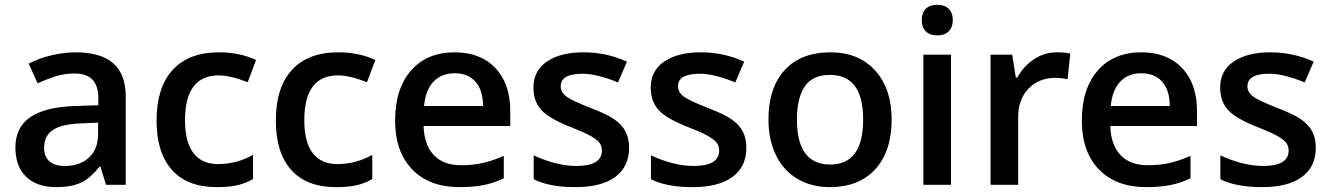

<svg xmlns="http://www.w3.org/2000/svg" viewBox="-20 -767 5524 797"><path d="M419.9 0 397 -75.2H393.1Q354 -25.9 314.5 -8.1Q274.9 9.8 212.9 9.8Q133.3 9.8 88.6 -33.2Q43.9 -76.2 43.9 -154.8Q43.9 -238.3 106 -280.8Q168 -323.2 294.9 -327.1L388.2 -330.1V-358.9Q388.2 -410.6 364 -436.3Q339.8 -461.9 289.1 -461.9Q247.6 -461.9 209.5 -449.7Q171.4 -437.5 136.2 -420.9L99.1 -502.9Q143.1 -525.9 195.3 -537.8Q247.6 -549.8 293.9 -549.8Q397 -549.8 449.5 -504.9Q502 -460 502 -363.8V0ZM249 -78.1Q311.5 -78.1 349.4 -113Q387.2 -147.9 387.2 -210.9V-257.8L317.9 -254.9Q236.8 -252 200 -227.8Q163.1 -203.6 163.1 -153.8Q163.1 -117.7 184.6 -97.9Q206.1 -78.1 249 -78.1Z M879.9 9.8Q757.3 9.8 693.6 -61.8Q629.9 -133.3 629.9 -267.1Q629.9 -403.3 696.5 -476.6Q763.2 -549.8 889.2 -549.8Q974.6 -549.8 1043 -518.1L1008.3 -425.8Q935.5 -454.1 888.2 -454.1Q748 -454.1 748 -268.1Q748 -177.2 783 -131.6Q817.9 -85.9 885.3 -85.9Q961.9 -85.9 1030.3 -124V-23.9Q999.5 -5.9 964.6 2Q929.7 9.8 879.9 9.8Z M1375 9.8Q1252.4 9.8 1188.7 -61.8Q1125 -133.3 1125 -267.1Q1125 -403.3 1191.7 -476.6Q1258.3 -549.8 1384.3 -549.8Q1469.7 -549.8 1538.1 -518.1L1503.4 -425.8Q1430.7 -454.1 1383.3 -454.1Q1243.2 -454.1 1243.2 -268.1Q1243.2 -177.2 1278.1 -131.6Q1313 -85.9 1380.4 -85.9Q1457 -85.9 1525.4 -124V-23.9Q1494.6 -5.9 1459.7 2Q1424.8 9.8 1375 9.8Z M1888.2 9.8Q1762.2 9.8 1691.2 -63.7Q1620.1 -137.2 1620.1 -266.1Q1620.1 -398.4 1686 -474.1Q1752 -549.8 1867.2 -549.8Q1974.1 -549.8 2036.1 -484.9Q2098.1 -419.9 2098.1 -306.2V-244.1H1738.3Q1740.7 -165.5 1780.8 -123.3Q1820.8 -81.1 1893.6 -81.1Q1941.4 -81.1 1982.7 -90.1Q2023.9 -99.1 2071.3 -120.1V-26.9Q2029.3 -6.8 1986.3 1.5Q1943.4 9.8 1888.2 9.8ZM1867.2 -462.9Q1812.5 -462.9 1779.5 -428.2Q1746.6 -393.6 1740.2 -327.1H1985.4Q1984.4 -394 1953.1 -428.5Q1921.9 -462.9 1867.2 -462.9Z M2591.3 -153.8Q2591.3 -74.7 2533.7 -32.5Q2476.1 9.8 2368.7 9.8Q2260.7 9.8 2195.3 -22.9V-122.1Q2290.5 -78.1 2372.6 -78.1Q2478.5 -78.1 2478.5 -142.1Q2478.5 -162.6 2466.8 -176.3Q2455.1 -189.9 2428.2 -204.6Q2401.4 -219.2 2353.5 -237.8Q2260.3 -273.9 2227.3 -310.1Q2194.3 -346.2 2194.3 -403.8Q2194.3 -473.1 2250.2 -511.5Q2306.2 -549.8 2402.3 -549.8Q2497.6 -549.8 2582.5 -511.2L2545.4 -424.8Q2458 -460.9 2398.4 -460.9Q2307.6 -460.9 2307.6 -409.2Q2307.6 -383.8 2331.3 -366.2Q2355 -348.6 2434.6 -317.9Q2501.5 -292 2531.7 -270.5Q2562 -249 2576.7 -220.9Q2591.3 -192.9 2591.3 -153.8Z M3078.1 -153.8Q3078.1 -74.7 3020.5 -32.5Q2962.9 9.8 2855.5 9.8Q2747.6 9.8 2682.1 -22.9V-122.1Q2777.3 -78.1 2859.4 -78.1Q2965.3 -78.1 2965.3 -142.1Q2965.3 -162.6 2953.6 -176.3Q2941.9 -189.9 2915 -204.6Q2888.2 -219.2 2840.3 -237.8Q2747.1 -273.9 2714.1 -310.1Q2681.2 -346.2 2681.2 -403.8Q2681.2 -473.1 2737.1 -511.5Q2793 -549.8 2889.2 -549.8Q2984.4 -549.8 3069.3 -511.2L3032.2 -424.8Q2944.8 -460.9 2885.3 -460.9Q2794.4 -460.9 2794.4 -409.2Q2794.4 -383.8 2818.1 -366.2Q2841.8 -348.6 2921.4 -317.9Q2988.3 -292 3018.6 -270.5Q3048.8 -249 3063.5 -220.9Q3078.1 -192.9 3078.1 -153.8Z M3681.2 -271Q3681.2 -138.7 3613.3 -64.5Q3545.4 9.8 3424.3 9.8Q3348.6 9.8 3290.5 -24.4Q3232.4 -58.6 3201.2 -122.6Q3169.9 -186.5 3169.9 -271Q3169.9 -402.3 3237.3 -476.1Q3304.7 -549.8 3427.2 -549.8Q3544.4 -549.8 3612.8 -474.4Q3681.2 -398.9 3681.2 -271ZM3288.1 -271Q3288.1 -84 3426.3 -84Q3563 -84 3563 -271Q3563 -456.1 3425.3 -456.1Q3353 -456.1 3320.6 -408.2Q3288.1 -360.4 3288.1 -271Z M3927.7 0H3813V-540H3927.7ZM3806.2 -683.1Q3806.2 -713.9 3823 -730.5Q3839.8 -747.1 3871.1 -747.1Q3901.4 -747.1 3918.2 -730.5Q3935.1 -713.9 3935.1 -683.1Q3935.1 -653.8 3918.2 -637Q3901.4 -620.1 3871.1 -620.1Q3839.8 -620.1 3823 -637Q3806.2 -653.8 3806.2 -683.1Z M4365.7 -549.8Q4400.4 -549.8 4422.9 -544.9L4411.6 -438Q4387.2 -443.8 4360.8 -443.8Q4292 -443.8 4249.3 -398.9Q4206.5 -354 4206.5 -282.2V0H4091.8V-540H4181.6L4196.8 -444.8H4202.6Q4229.5 -493.2 4272.7 -521.5Q4315.9 -549.8 4365.7 -549.8Z M4738.8 9.8Q4612.8 9.8 4541.7 -63.7Q4470.7 -137.2 4470.7 -266.1Q4470.7 -398.4 4536.6 -474.1Q4602.5 -549.8 4717.8 -549.8Q4824.7 -549.8 4886.7 -484.9Q4948.7 -419.9 4948.7 -306.2V-244.1H4588.9Q4591.3 -165.5 4631.3 -123.3Q4671.4 -81.1 4744.1 -81.1Q4792 -81.1 4833.3 -90.1Q4874.5 -99.1 4921.9 -120.1V-26.9Q4879.9 -6.8 4836.9 1.5Q4793.9 9.8 4738.8 9.8ZM4717.8 -462.9Q4663.1 -462.9 4630.1 -428.2Q4597.2 -393.6 4590.8 -327.1H4835.9Q4835 -394 4803.7 -428.5Q4772.5 -462.9 4717.8 -462.9Z M5441.9 -153.8Q5441.9 -74.7 5384.3 -32.5Q5326.7 9.8 5219.2 9.8Q5111.3 9.8 5045.9 -22.9V-122.1Q5141.1 -78.1 5223.1 -78.1Q5329.1 -78.1 5329.1 -142.1Q5329.1 -162.6 5317.4 -176.3Q5305.7 -189.9 5278.8 -204.6Q5252 -219.2 5204.1 -237.8Q5110.8 -273.9 5077.9 -310.1Q5044.9 -346.2 5044.9 -403.8Q5044.9 -473.1 5100.8 -511.5Q5156.7 -549.8 5252.9 -549.8Q5348.1 -549.8 5433.1 -511.2L5396 -424.8Q5308.6 -460.9 5249 -460.9Q5158.2 -460.9 5158.2 -409.2Q5158.2 -383.8 5181.9 -366.2Q5205.6 -348.6 5285.2 -317.9Q5352.1 -292 5382.3 -270.5Q5412.6 -249 5427.2 -220.9Q5441.9 -192.9 5441.9 -153.8Z"/></svg>

Font: Sahel SemiBold FD
Style: SemiBold-FD
Weight: 600
Foundry: Saber Rastikerdar (saber.rastikerdar@gmail.com)
Version: Version 3.3.0